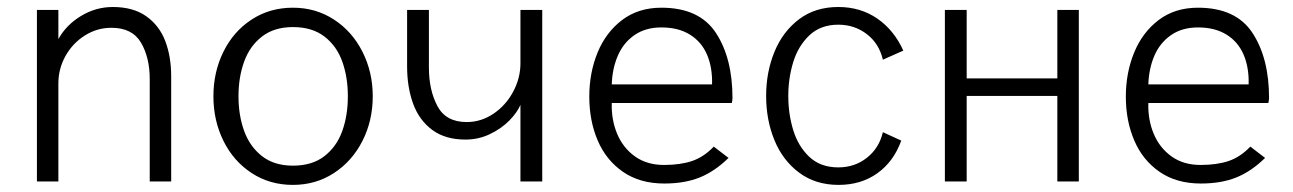

<svg xmlns="http://www.w3.org/2000/svg" viewBox="-20 -516 3676 546"><path d="M85 -487.8H146V-404.8Q168 -444.8 210.2 -470.5Q252.4 -496.1 300.8 -496.1Q358.9 -496.1 396 -469.7Q433.1 -443.4 450 -399.2Q466.8 -355 466.8 -298.8V0H405.8V-291Q405.8 -352.5 380.9 -394.8Q356 -437 296.9 -437Q256.3 -437 221.7 -415.3Q187 -393.6 166.5 -357.2Q146 -320.8 146 -278.8V0H85Z M586.9 -242.2Q586.9 -311.5 615.5 -369.1Q644 -426.8 695.6 -460.4Q747.1 -494.1 813 -494.1Q877.9 -494.1 929.7 -460.4Q981.4 -426.8 1010.7 -368.9Q1040 -311 1040 -242.2Q1040 -172.9 1010.7 -115.2Q981.4 -57.6 929.7 -23.9Q877.9 9.8 813 9.8Q747.1 9.8 695.6 -23.9Q644 -57.6 615.5 -115.2Q586.9 -172.9 586.9 -242.2ZM969.2 -242.2Q969.2 -296.4 953.4 -340.8Q937.5 -385.3 902.6 -412.1Q867.7 -439 813 -439Q759.8 -439 725.1 -412.1Q690.4 -385.3 674.3 -340.8Q658.2 -296.4 658.2 -242.2Q658.2 -188 674.3 -143.6Q690.4 -99.1 725.1 -72Q759.8 -44.9 813 -44.9Q867.7 -44.9 902.6 -72Q937.5 -99.1 953.4 -143.6Q969.2 -188 969.2 -242.2Z M1460 -217.8Q1451.2 -196.8 1429 -173.8Q1406.7 -150.9 1374 -135Q1341.3 -119.1 1303.7 -119.1Q1246.1 -119.1 1209 -146.7Q1171.9 -174.3 1154.8 -221.2Q1137.7 -268.1 1137.7 -327.1V-487.8H1199.7V-324.2Q1199.7 -259.8 1223.9 -214.4Q1248 -168.9 1307.1 -168.9Q1348.1 -168.9 1383.3 -192.6Q1418.5 -216.3 1439.2 -255.1Q1460 -293.9 1460 -335.9V-487.8H1522V0H1460Z M1655.8 -241.2Q1655.8 -309.1 1679.4 -366.7Q1703.1 -424.3 1749.3 -459.2Q1795.4 -494.1 1860.8 -494.1Q1968.8 -494.1 2015.9 -422.4Q2063 -350.6 2063 -236.8Q2063 -233.9 2062.3 -229.5Q2061.5 -225.1 2061 -223.1H1719.7Q1718.3 -175.3 1735.1 -135.3Q1752 -95.2 1785.9 -71Q1819.8 -46.9 1868.2 -46.9Q1915 -46.9 1948.5 -58.3Q1981.9 -69.8 2009.8 -99.1L2051.8 -66.9Q2012.2 -28.3 1969.5 -11.2Q1926.8 5.9 1869.1 5.9Q1799.8 5.9 1751.7 -27.3Q1703.6 -60.5 1679.7 -116.5Q1655.8 -172.4 1655.8 -241.2ZM2004.9 -275.9Q2006.3 -323.7 1990.7 -360.4Q1975.1 -397 1942.1 -417.5Q1909.2 -438 1860.8 -438Q1815.9 -438 1784.4 -416.3Q1752.9 -394.5 1737.1 -357.9Q1721.2 -321.3 1719.7 -275.9Z M2158.7 -243.2Q2158.7 -311 2182.4 -368.7Q2206.1 -426.3 2252.2 -461.2Q2298.3 -496.1 2363.8 -496.1Q2427.2 -496.1 2474.9 -463.1Q2522.5 -430.2 2548.8 -372.1L2490.7 -346.2Q2480 -392.1 2445.1 -418.9Q2410.2 -445.8 2363.8 -445.8Q2314 -445.8 2282 -415.8Q2250 -385.7 2235.8 -339.6Q2221.7 -293.5 2221.7 -243.2Q2221.7 -191.9 2235.8 -145.8Q2250 -99.6 2281.7 -69.8Q2313.5 -40 2363.8 -40Q2410.6 -40 2445.3 -67.4Q2480 -94.7 2490.7 -140.1L2543 -116.2Q2521.5 -56.6 2475.1 -23.4Q2428.7 9.8 2364.7 9.8Q2299.3 9.8 2252.7 -24.9Q2206.1 -59.6 2182.4 -117.2Q2158.7 -174.8 2158.7 -243.2Z M2667 0V-487.8H2729V-293H2986.8V-487.8H3047.9V0H2986.8V-243.2H2729V0Z M3181.6 -241.2Q3181.6 -309.1 3205.3 -366.7Q3229 -424.3 3275.1 -459.2Q3321.3 -494.1 3386.7 -494.1Q3494.6 -494.1 3541.7 -422.4Q3588.9 -350.6 3588.9 -236.8Q3588.9 -233.9 3588.1 -229.5Q3587.4 -225.1 3586.9 -223.1H3245.6Q3244.1 -175.3 3261 -135.3Q3277.8 -95.2 3311.8 -71Q3345.7 -46.9 3394 -46.9Q3440.9 -46.9 3474.4 -58.3Q3507.8 -69.8 3535.6 -99.1L3577.6 -66.9Q3538.1 -28.3 3495.4 -11.2Q3452.6 5.9 3395 5.9Q3325.7 5.9 3277.6 -27.3Q3229.5 -60.5 3205.6 -116.5Q3181.6 -172.4 3181.6 -241.2ZM3530.8 -275.9Q3532.2 -323.7 3516.6 -360.4Q3501 -397 3468 -417.5Q3435.1 -438 3386.7 -438Q3341.8 -438 3310.3 -416.3Q3278.8 -394.5 3262.9 -357.9Q3247.1 -321.3 3245.6 -275.9Z"/></svg>

Font: Acari Sans Light
Style: Regular
Weight: 300
Designer: Alfredo Marco Pradil and Stefan Peev
Foundry: Hanken Design Co.
Version: Version 1.045;January 11, 2019;FontCreator 11.5.0.2425 64-bi